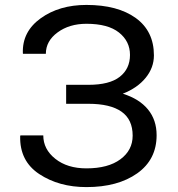

<svg xmlns="http://www.w3.org/2000/svg" viewBox="-20 -741 716 771"><path d="M598.1 -518.6Q598.1 -469.2 564.9 -428.5Q531.7 -387.7 473.1 -364.7Q539.1 -344.2 574 -301.8Q608.9 -259.3 608.9 -198.2Q608.9 -100.1 531 -44.9Q453.1 10.3 327.1 10.3Q216.8 10.3 137.7 -42Q58.6 -94.2 61 -194.3L62 -197.3H153.8Q153.8 -141.6 202.1 -103.3Q250.5 -64.9 327.1 -64.9Q414.1 -64.9 463.4 -101.3Q512.7 -137.7 512.7 -196.3Q512.7 -261.2 467.8 -292.7Q422.9 -324.2 335 -324.2H245.6V-400.4H335Q419.9 -400.4 460.9 -432.6Q502 -464.8 502 -520.5Q502 -575.2 457.8 -610.4Q413.6 -645.5 327.1 -645.5Q258.3 -645.5 211.2 -610.8Q164.1 -576.2 164.1 -524.9H72.3L71.8 -527.8Q68.8 -613.8 143.3 -667.5Q217.8 -721.2 327.1 -721.2Q452.6 -721.2 525.4 -668.5Q598.1 -615.7 598.1 -518.6Z"/></svg>

Font: GeogebraSans
Style: Regular
Weight: 400
Designer: Google
Version: Version 1.100140; 2013